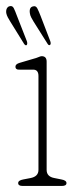

<svg xmlns="http://www.w3.org/2000/svg" viewBox="-32 -614 255 634"><path d="M122 -410.5V-53Q122 -30.5 148 -26L170.5 -21.5Q187.5 -18.5 187.5 -9.5Q187.5 0 172.5 0H42.5Q28 0 28 -9.5Q28 -18.5 45 -21.5L68.5 -26Q95 -31 95 -53V-363Q95 -385 76 -384H33.5Q19 -383 19 -394Q19 -402.5 33 -406.5L80.5 -420.5Q87 -422 94.5 -425.2Q102 -428.5 105.5 -428.5Q122 -428.5 122 -410.5ZM24 -561.5 56.1 -479.5Q59.7 -470.5 56.4 -465.5Q52.4 -462 47.3 -469.5L1.8 -543Q-2.3 -549.5 -6.1 -556.5Q-9.9 -563.5 -11.4 -571Q-12.5 -581 -9 -586.8Q-5.5 -592.5 -0.1 -593.5Q9 -596 13.6 -586.8Q18.2 -577.5 24 -561.5ZM102 -561.5 133.3 -480Q137.3 -470 133.7 -466Q129.3 -462.5 125 -469.5L79 -542.5Q75 -549 71.2 -556.2Q67.4 -563.5 66.6 -570.5Q63.7 -590.5 77.6 -593Q86.3 -595.5 91.1 -586.5Q95.8 -577.5 102 -561.5Z"/></svg>

Font: Fraunces 144pt SuperSoft Thin
Style: Regular
Weight: 100
Version: Version 1.000;[0bf87f6ff]